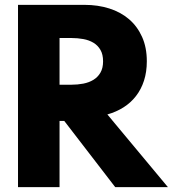

<svg xmlns="http://www.w3.org/2000/svg" viewBox="-20 -770 711 790"><path d="M54.1 0V-750H328.2Q382.7 -750 429.5 -735.2Q476.4 -720.5 510.7 -691.1Q545 -661.8 564.5 -618.4Q584.1 -575 584.1 -517.7Q584.1 -474.1 572.5 -438.2Q560.9 -402.3 539.5 -374.8Q518.2 -347.3 488.4 -328.4Q458.6 -309.5 421.8 -299.1L670.9 0H454.1L244.5 -272.3H225V0ZM225 -421.4H273.6Q299.1 -421.4 322.7 -425.9Q346.4 -430.5 364.5 -441.6Q382.7 -452.7 393.4 -471.4Q404.1 -490 404.1 -517.7Q404.1 -545.9 393.4 -564.5Q382.7 -583.2 364.5 -594.1Q346.4 -605 322.7 -609.3Q299.1 -613.6 273.6 -613.6H225Z"/></svg>

Font: Spartan ExtBd
Style: Regular
Weight: 800
Designer: Matt Bailey, Mirko Velimirovic
Foundry: Matt Bailey
Version: Version 1.005